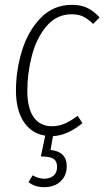

<svg xmlns="http://www.w3.org/2000/svg" viewBox="-20 -552 432 794"><path d="M93 -177Q93 -104 119.5 -67Q146 -30 194 -30Q223 -30 248 -41Q273 -52 301 -73L321 -43Q260 8 199 11L189 68Q256 75 256 136Q256 174 230.5 198Q205 222 163 222Q123 222 98 201L115 173Q139 187 163 187Q187 187 201.5 174.5Q216 162 216 138Q216 115 201.5 105Q187 95 149 95L167 9Q110 0 78 -48.5Q46 -97 46 -178Q46 -261 71 -342.5Q96 -424 148.5 -478Q201 -532 278 -532Q314 -532 340.5 -519.5Q367 -507 392 -480L365 -453Q345 -473 325 -483Q305 -493 277 -493Q214 -493 172.5 -444Q131 -395 112 -322.5Q93 -250 93 -177Z"/></svg>

Font: Fira Sans Extra Condensed ExtraLight
Style: Italic
Weight: 275
Width: 3
Italic angle: -8°
Designer: Carrois Corporate & Edenspiekermann AG
Foundry: Carrois Corporate GbR & Edenspiekermann AG
Version: Version 4.203